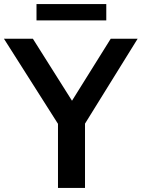

<svg xmlns="http://www.w3.org/2000/svg" viewBox="-42 -932 703 952"><path d="M245.5 0V-318L-22.5 -740H121L315 -432.5L507 -740H640.5L379.5 -319V0ZM139 -831V-912H485V-831Z"/></svg>

Font: Encode Sans SmBold
Style: Regular
Weight: 600
Designer: Multiple Designers
Foundry: Impallari Type
Version: Version 3.002; ttfautohint (v1.8.3) -l 8 -r 50 -G 200 -x 14 